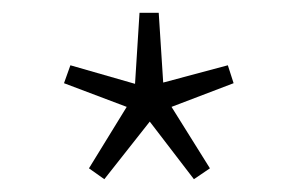

<svg xmlns="http://www.w3.org/2000/svg" viewBox="-20 -804 467 300"><path d="M143 -524 214 -614 283 -524 308 -541 248 -637 345 -674 336 -702 235 -675 228 -784H198L191 -673L90 -702L80 -674L178 -637L119 -541Z"/></svg>

Font: Harano Aji Gothic ExtraLight
Style: Regular
Weight: 250
Foundry: Masamichi Hosoda
Version: HaranoAjiGothic-ExtraLight version 20230610;ttx 4.39.4